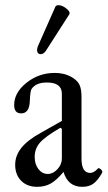

<svg xmlns="http://www.w3.org/2000/svg" viewBox="-20 -704 412 735"><path d="M155.8 -509.8Q147.9 -498 137.7 -496.8Q127.4 -495.6 123.5 -503.9Q119.6 -512.2 125 -526.9L191.9 -678.2Q194.3 -684.1 204.1 -684.1Q218.3 -684.1 234.4 -671.1Q250.5 -658.2 245.1 -648.9ZM122.1 11.2Q84 11.2 61 -12Q38.1 -35.2 38.1 -73.2Q38.1 -108.4 61.8 -137.9Q85.4 -167.5 134.8 -194.8L216.8 -241.2V-345.2Q216.8 -388.2 159.2 -388.2Q118.2 -388.2 101.1 -363.8Q95.7 -356.9 94.2 -317.9Q92.8 -270 61 -270Q34.2 -270 34.2 -301.8Q34.2 -349.6 81.5 -387.2Q128.9 -424.8 189 -424.8Q232.4 -424.8 262.2 -403.8Q278.8 -392.6 285.4 -376.7Q292 -360.8 292 -332V-97.2Q292 -42 325.2 -42Q339.4 -42 355 -59.1Q357.4 -61.5 362.1 -58.8Q366.7 -56.2 369.9 -51.3Q373 -46.4 371.1 -43Q354.5 -13.2 337.6 -1Q320.8 11.2 294.9 11.2Q240.2 11.2 223.1 -45.9Q196.8 -14.2 174.3 -1.5Q151.9 11.2 122.1 11.2ZM163.1 -38.1Q183.1 -38.1 200 -56.4Q216.8 -74.7 216.8 -97.2V-210.9L210.9 -214.8Q153.3 -181.2 133.1 -158.2Q112.8 -135.3 112.8 -103Q112.8 -75.2 127.2 -56.6Q141.6 -38.1 163.1 -38.1Z"/></svg>

Font: Junicode SmCond
Style: Regular
Weight: 400
Width: 4
Designer: Peter S. Baker
Version: Version 2.206